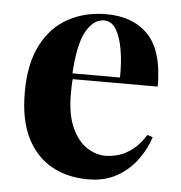

<svg xmlns="http://www.w3.org/2000/svg" viewBox="-44 -574 593 630"><g transform="rotate(5 252.0 -258.5)"><path d="M282 -531Q370 -531 420 -479Q470 -427 470 -309H141L139 -328H344Q345 -377 338 -418.5Q331 -460 316 -485Q301 -510 276 -510Q241 -510 216.5 -466Q192 -422 187 -320L190 -314Q189 -302 188.5 -289Q188 -276 188 -262Q188 -193 207.5 -150Q227 -107 257 -87.5Q287 -68 318 -68Q339 -68 361.5 -74.5Q384 -81 407 -98.5Q430 -116 450 -148L468 -142Q456 -104 430 -68Q404 -32 364 -9Q324 14 268 14Q200 14 148 -15Q96 -44 66.5 -103Q37 -162 37 -253Q37 -346 68.5 -408Q100 -470 155.5 -500.5Q211 -531 282 -531Z"/></g></svg>

Font: Playfair Display
Style: Bold
Weight: 700
Designer: Claus Eggers Sørensen
Foundry: Claus Eggers Sørensen
Version: Version 1.203